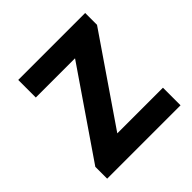

<svg xmlns="http://www.w3.org/2000/svg" viewBox="-151 -679 803 803"><g transform="rotate(-45 250.5 -277.5)"><path d="M39 0V-70L300 -451H68V-555H464V-485L203 -104H473V0Z"/></g></svg>

Font: Noto Sans TC Thin SemiBold
Style: Regular
Weight: 600
Version: Version 2.004-H2;hotconv 1.0.118;makeotfexe 2.5.65603